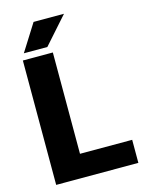

<svg xmlns="http://www.w3.org/2000/svg" viewBox="-132 -980 806 1060"><g transform="rotate(-15 271.0 -450.5)"><path d="M523.9 -131.8V0H54.2V-710.9H225.6V-131.8ZM69.8 -748 166.5 -901.4H340.3L204.1 -748Z"/></g></svg>

Font: Vazirmatn RD UI FD Black
Style: Regular
Weight: 900
Designer: Saber Rastikerdar
Foundry: Saber Rastikerdar
Version: Version 33.003